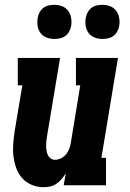

<svg xmlns="http://www.w3.org/2000/svg" viewBox="-20 -771 540 799"><path d="M161 8Q135 8 111.5 -2Q88 -12 72 -30Q56 -48 47.5 -72Q39 -96 36 -121Q33 -146 35 -172Q37 -198 41 -225L73 -416H54V-530H230L176 -206Q174 -196 173 -185.5Q172 -175 172 -164.5Q172 -154 173.5 -144.5Q175 -135 179 -126Q183 -117 191 -111.5Q199 -106 209 -106Q222 -106 234.5 -112.5Q247 -119 255.5 -129.5Q264 -140 268.5 -153Q273 -166 275 -178L314 -416H296V-530H471L402 -114H421V0H245L254 -50Q246 -37 236.5 -26Q227 -15 215 -6.5Q203 2 189 5Q175 8 161 8ZM406 -609Q389 -609 373.5 -615Q358 -621 348.5 -634Q339 -647 336.5 -663.5Q334 -680 337 -697Q339 -709 345 -720Q351 -731 361 -738.5Q371 -746 383 -748.5Q395 -751 406 -751Q423 -751 438.5 -745Q454 -739 463.5 -726Q473 -713 476 -696.5Q479 -680 476 -663Q474 -651 468 -640Q462 -629 452 -621.5Q442 -614 430 -611.5Q418 -609 406 -609ZM206 -609Q189 -609 173.5 -615Q158 -621 148.5 -634Q139 -647 136.5 -663.5Q134 -680 137 -697Q139 -709 145 -720Q151 -731 161 -738.5Q171 -746 183 -748.5Q195 -751 206 -751Q223 -751 238.5 -745Q254 -739 263.5 -726Q273 -713 276 -696.5Q279 -680 276 -663Q274 -651 268 -640Q262 -629 252 -621.5Q242 -614 230 -611.5Q218 -609 206 -609Z"/></svg>

Font: Iosevka Slab Heavy Oblique
Style: Regular
Weight: 900
Italic angle: -9°
Monospace: yes
Designer: Belleve Invis
Foundry: Belleve Invis
Version: Version 11.1.1; ttfautohint (v1.8.3)